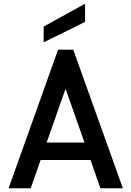

<svg xmlns="http://www.w3.org/2000/svg" viewBox="-20 -1005 702 1025"><path d="M371 -740H290L26 0H144L197 -151H463L516 0H636ZM213 -779 434 -888V-985L213 -863ZM229 -244 330 -531 431 -244Z"/></svg>

Font: Malmofest Medium
Style: Regular
Weight: 500
Designer: Jonny Pinhorn (Poppins), Kolossal
Version: Version 1.004;Glyphs 3.1.2 (3151)